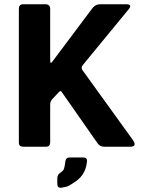

<svg xmlns="http://www.w3.org/2000/svg" viewBox="-20 -687 703 899"><path d="M366.3 -358.3 602.3 -31.3Q623.7 0 589 0H468Q445.7 0 432.7 -22L269.7 -255.3Q264 -265.7 255.3 -255.3L224 -222Q215 -211.3 215 -197.3V-20Q214.3 0 195.3 0H87.7Q67.7 -0.7 68.3 -20.3V-645Q68.3 -667 88 -667H193.3Q215 -667 215 -644.3V-404.7Q215 -384.3 225 -398.3L409.7 -644.7Q424.7 -666.3 447 -667H570.3Q604 -667 579.7 -640.3L368 -382.7Q357.3 -370.3 366.3 -358.3ZM248.3 147.7Q248.3 129.3 266.7 118.7Q276.7 111.7 279.8 102.7Q283 93.7 285.7 70.7Q287.3 50.3 307 50.3H368.7Q387.7 50.3 387.7 66.7Q384 99.7 373.3 119Q358.7 147.3 330 165.3Q302.7 184.3 292 187Q274 191 266 192.3Q248.3 192.7 248.3 174.7Z"/></svg>

Font: Vivano Light
Style: Regular
Weight: 300
Designer: Joe Prince, Josias Burgherr
Version: Version 2.064;September 19, 2022;FontCreator 14.0.0.2877 64-